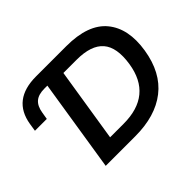

<svg xmlns="http://www.w3.org/2000/svg" viewBox="-143 -954 1203 1203"><g transform="rotate(-45 458.5 -352.5)"><path d="M192 0 289 -614H262Q210 -614 182.5 -590.5Q155 -567 147 -517L139 -469H34L42 -521Q72 -705 280 -705H548Q741 -705 822 -606.5Q903 -508 876 -338Q849 -169 740.5 -84.5Q632 0 454 0ZM338 -107H457Q711 -107 748 -346Q768 -476 715 -537.5Q662 -599 533 -599H416Z"/></g></svg>

Font: Mulish
Style: Bold Italic
Weight: 700
Italic angle: -9°
Designer: Vernon Adams
Foundry: Vernon Adams
Version: Version 3.603; ttfautohint (v1.8.3)